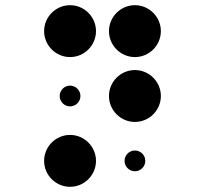

<svg xmlns="http://www.w3.org/2000/svg" viewBox="-20 -670 790 740"><path d="M150 -550C150 -495 195 -450 250 -450C305 -450 350 -495 350 -550C350 -605 305 -650 250 -650C195 -650 150 -605 150 -550ZM210 -300C210 -278 228 -260 250 -260C272 -260 290 -278 290 -300C290 -322 272 -340 250 -340C228 -340 210 -322 210 -300ZM150 -50C150 5 195 50 250 50C305 50 350 5 350 -50C350 -105 305 -150 250 -150C195 -150 150 -105 150 -50ZM400 -550C400 -495 445 -450 500 -450C555 -450 600 -495 600 -550C600 -605 555 -650 500 -650C445 -650 400 -605 400 -550ZM400 -300C400 -245 445 -200 500 -200C555 -200 600 -245 600 -300C600 -355 555 -400 500 -400C445 -400 400 -355 400 -300ZM460 -50C460 -28 478 -10 500 -10C522 -10 540 -28 540 -50C540 -72 522 -90 500 -90C478 -90 460 -72 460 -50Z"/></svg>

Font: APH Braille Shadows
Style: Regular
Weight: 400
Designer: M R Gray
Version: Version 1.1